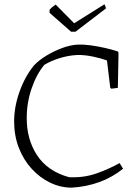

<svg xmlns="http://www.w3.org/2000/svg" viewBox="-20 -854 637 883"><path d="M310 9Q258 9 210.5 -14Q163 -37 125.5 -78Q88 -119 66.5 -174.5Q45 -230 45 -296Q45 -362 69.5 -431.5Q94 -501 136 -553Q160 -578 194 -598.5Q228 -619 265.5 -633Q303 -647 339 -649Q364 -650 397 -645.5Q430 -641 463 -633.5Q496 -626 523 -617L525 -610L522 -450L492 -446L487 -451L472 -576Q445 -586 406.5 -594Q368 -602 334 -601Q294 -599 254 -586.5Q214 -574 184 -556Q148 -513 125.5 -447.5Q103 -382 103 -313Q102 -214 150.5 -140Q199 -66 298 -39Q366 -36 424 -56.5Q482 -77 530 -104L546 -78Q496 -38 436.5 -16.5Q377 5 310 9ZM307 -708 208 -795V-809Q214 -816 221 -822Q228 -828 236 -833L321 -747L460 -834Q462 -832 464.5 -825.5Q467 -819 467 -815L327 -708Z"/></svg>

Font: Labrada Light
Style: Regular
Weight: 300
Designer: Mercedes Jáuregui
Foundry: Omnibus-Type Team
Version: Version 1.000; ttfautohint (v1.8.4.7-5d5b)